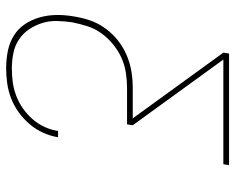

<svg xmlns="http://www.w3.org/2000/svg" viewBox="-92 -468 783 640"><g transform="rotate(90 300.0 -148.5)"><path d="M208 223Q179 223 151 217.5Q123 212 99.5 197.5Q76 183 61 160.5Q46 138 38.5 111.5Q31 85 30.5 56.5Q30 28 35 -1Q39 -28 48 -55Q57 -82 74 -106Q91 -130 114 -148.5Q137 -167 164 -178.5Q191 -190 218.5 -194.5Q246 -199 273 -199H375L156 -501L159 -520H531L528 -501H179L398 -199L395 -180H273Q249 -180 223 -176Q197 -172 173.5 -161.5Q150 -151 128.5 -133.5Q107 -116 91.5 -94.5Q76 -73 68 -48Q60 -23 55 2Q51 28 50.5 54Q50 80 57.5 103.5Q65 127 78.5 147Q92 167 112.5 180.5Q133 194 158 199Q183 204 209 204Q232 204 254.5 201Q277 198 299.5 189.5Q322 181 342 167Q362 153 378 134.5Q394 116 404 94Q414 72 417 50H438Q434 75 423 99.5Q412 124 394.5 144.5Q377 165 355 181Q333 197 308 206.5Q283 216 258 219.5Q233 223 208 223Z"/></g></svg>

Font: Iosevka Thin Extended Oblique
Style: Regular
Weight: 100
Width: 7
Italic angle: -9°
Monospace: yes
Designer: Belleve Invis
Foundry: Belleve Invis
Version: Version 32.5.0; ttfautohint (v1.8.4)